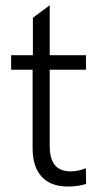

<svg xmlns="http://www.w3.org/2000/svg" viewBox="-20 -696 383 724"><path d="M235.8 7.3Q170.9 7.3 137 -29.8Q103 -66.9 103 -136.7V-433.1H22V-487.8H104V-628.9L167.5 -676.3V-487.8H304.2V-433.1H167.5V-147Q167.5 -96.2 187.3 -73Q207 -49.8 246.6 -49.8Q273.9 -49.8 303.7 -61.5L304.7 -2.4Q274.4 7.3 235.8 7.3Z"/></svg>

Font: HK Grotesk Legacy
Style: Regular
Weight: 400
Designer: Alfredo Marco Pradil
Foundry: Hanken Design Co.
Version: Version 2.022;PS 002.022;hotconv 1.0.88;makeotf.lib2.5.64775